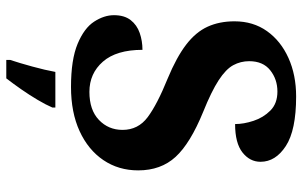

<svg xmlns="http://www.w3.org/2000/svg" viewBox="-200 -564 985 626"><g transform="rotate(90 293.0 -251.5)"><path d="M264 10Q175 10 123.5 -11.5Q72 -33 51 -65.5Q30 -98 30 -130Q30 -164 46 -184.5Q62 -205 88 -214Q114 -223 143 -223Q143 -138 181.5 -94Q220 -50 280 -50Q339 -50 371.5 -81Q404 -112 404 -158Q404 -209 362.5 -240Q321 -271 237 -305Q167 -334 126 -365.5Q85 -397 67.5 -435.5Q50 -474 50 -523Q50 -584 82 -629Q114 -674 169.5 -699Q225 -724 295 -724Q405 -724 456.5 -690.5Q508 -657 508 -608Q508 -573 477.5 -549Q447 -525 385 -525Q385 -553 374.5 -585Q364 -617 341 -640Q318 -663 279 -663Q239 -663 209.5 -639.5Q180 -616 180 -571Q180 -543 193 -519Q206 -495 242 -471.5Q278 -448 345 -421Q448 -379 492 -331Q536 -283 536 -209Q536 -145 502.5 -95.5Q469 -46 408 -18Q347 10 264 10ZM176 208Q186 178 197.5 136Q209 94 215 61H331V71Q322 92 306 119Q290 146 271.5 172.5Q253 199 236 221H176Z"/></g></svg>

Font: NotoSerif-Bold
Style: Regular
Weight: 700
Designer: Monotype Design Team
Foundry: Monotype Imaging Inc.
Version: Version 2.007; ttfautohint (v1.8) -l 8 -r 50 -G 200 -x 14 -D